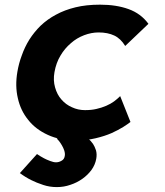

<svg xmlns="http://www.w3.org/2000/svg" viewBox="-20 -578 690 802"><path d="M503 -386 600 -478.5Q568.5 -521.5 517 -540Q466 -558.5 398 -558.5Q340 -558.5 295.5 -547.5Q250 -536.5 213.5 -516.5Q178.5 -498 149.5 -470.5Q123 -444.5 102.5 -412.5Q83 -381 71 -346.5Q58.5 -313.5 52.5 -277.5Q42.5 -219 54.5 -168Q66 -116 98 -77Q128.5 -38 180 -14.5Q229.5 8.5 296.5 8.5Q342 8.5 379.5 -0.5Q417.5 -9.5 446 -22Q473.5 -34.5 494.5 -47.5Q513.5 -59.5 525 -68.5L482 -176.5Q470 -164.5 456.5 -154.5Q443 -144.5 423.5 -136Q403.5 -127.5 383 -123Q362.5 -118 335 -118Q306 -118 280.5 -130Q255 -141 236.5 -162.5Q218.5 -182.5 210 -213Q201.5 -242.5 207.5 -276.5Q214.5 -316 232.5 -345.5Q250 -375.5 276 -397.5Q300 -419 331.5 -431Q362 -442.5 392 -442.5Q430 -442.5 457.5 -429.5Q484 -417 503 -386ZM347.5 0H216.5Q217 0.5 226 10.5Q232.5 18.5 238.5 29Q245 40 248.5 51Q252.5 64 250.5 73.5Q248.5 87.5 237 93.5Q226 100 214 100Q203.5 100 189.5 94.5Q173.5 88.5 163.5 83Q148.5 75 134.5 65.5L63 145Q86.5 162.5 111 174.5Q131.5 185 160.5 194.5Q187.5 203.5 217.5 203.5Q247 203.5 274 194Q300.5 185.5 324 169Q346.5 153 362 132Q377.5 110.5 382 85.5Q385.5 66.5 381 50Q375.5 33.5 368.5 23Q358.5 9 347.5 0Z"/></svg>

Font: B612
Style: Regular
Weight: 700
Italic angle: -10°
Designer: Nicolas Chauveau, Thomas Paillot, Jonathan Favre-Lamarine, Jean-Luc Vinot
Foundry: AIRBUS
Version: Version 1.008